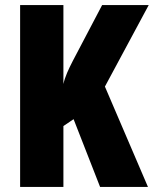

<svg xmlns="http://www.w3.org/2000/svg" viewBox="-20 -734 604 754"><path d="M561 0 392 -394 564 -714H381L266 -495C249 -462 235 -432 229 -404V-714H59V0H229V-239L269 -266L373 0Z"/></svg>

Font: Noto Sans Devanagari ExtraCondensed Black
Style: Regular
Weight: 900
Width: 2
Designer: Jelle Bosma - Monotype Design Team
Foundry: Monotype Imaging Inc.
Version: Version 2.004